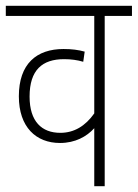

<svg xmlns="http://www.w3.org/2000/svg" viewBox="-20 -642 475 662"><path d="M435 -587V-622H0V-587H305V-251C274 -207 235 -184 188 -184C124 -184 82 -223 82 -309C82 -401 126 -438 201 -438C225 -438 247 -435 267 -429L272 -464C250 -470 228 -473 199 -473C106 -473 45 -422 45 -310C45 -204 104 -149 187 -149C239 -149 279 -171 305 -200V0H341V-587Z"/></svg>

Font: Noto Sans Devanagari Condensed ExtraLight
Style: Regular
Weight: 200
Width: 3
Designer: Jelle Bosma - Monotype Design Team
Foundry: Monotype Imaging Inc.
Version: Version 2.004